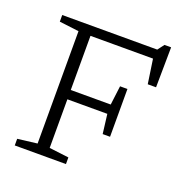

<svg xmlns="http://www.w3.org/2000/svg" viewBox="-132 -860 937 978"><g transform="rotate(20 336.0 -371.0)"><path d="M494 -466.5V-207.5H454L441 -312.5H224.5V-49L330.5 -36V0H53V-36L159 -49V-658L53 -671V-707H568L594.5 -742H630.5L628 -524.5H583L563.5 -656.5H224.5V-363H441L454 -466.5Z"/></g></svg>

Font: Newsreader Caption Light
Style: Regular
Weight: 300
Designer: Hugues Gentile
Foundry: Production Type
Version: Version 1.001